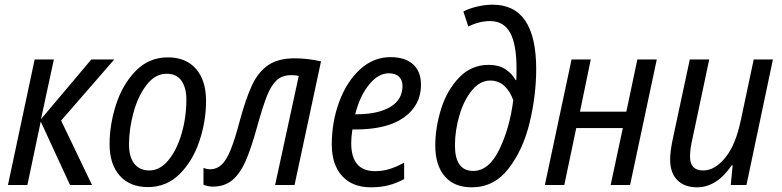

<svg xmlns="http://www.w3.org/2000/svg" viewBox="-20 -790 3338 820"><path d="M128 -536H210L155 -281L370 -536H468L241 -275L373 0H279L154 -271L97 0H14Z M448 -175Q448 -257 475.5 -343Q503 -429 559.5 -487Q616 -545 697 -545Q774 -545 817 -496Q860 -447 860 -359Q860 -272 831.5 -187Q803 -102 747 -46.5Q691 9 612 9Q535 9 491.5 -39.5Q448 -88 448 -175ZM776 -365Q776 -414 755.5 -444.5Q735 -475 692 -475Q643 -475 606.5 -428Q570 -381 550.5 -310.5Q531 -240 531 -173Q531 -120 553.5 -91Q576 -62 618 -62Q663 -62 699 -105.5Q735 -149 755.5 -219Q776 -289 776 -365Z M849 -1V-73Q863 -67 880 -67Q907 -68 927 -87Q947 -106 965 -150Q983 -194 1004 -274Q1031 -373 1057.5 -428.5Q1084 -484 1126.5 -512.5Q1169 -541 1239 -541Q1292 -541 1351 -528L1238 0H1155L1256 -466Q1243 -469 1224 -469Q1186 -469 1162.5 -448Q1139 -427 1121 -382.5Q1103 -338 1078 -248Q1052 -154 1028.5 -101Q1005 -48 972 -20.5Q939 7 889 7Q869 7 849 -1Z M1397 -173Q1397 -270 1429 -356Q1461 -442 1518 -494Q1575 -546 1648 -546Q1710 -546 1744 -515.5Q1778 -485 1778 -428Q1778 -341 1706 -289Q1634 -237 1497 -237H1485Q1480 -205 1480 -179Q1480 -59 1582 -59Q1613 -59 1641.5 -67.5Q1670 -76 1706 -95V-25Q1672 -7 1638.5 1.5Q1605 10 1564 10Q1485 10 1441 -38.5Q1397 -87 1397 -173ZM1502 -302Q1594 -302 1646.5 -333Q1699 -364 1699 -423Q1699 -448 1684 -462.5Q1669 -477 1640 -477Q1596 -477 1556.5 -429Q1517 -381 1497 -302Z M1839 -168Q1839 -245 1864 -325Q1889 -405 1941 -459Q1993 -513 2067 -513Q2109 -513 2137.5 -495Q2166 -477 2182 -448H2185Q2186 -464 2186 -497Q2186 -601 2158.5 -650.5Q2131 -700 2073 -700Q2028 -700 1980 -677L1959 -741Q1984 -754 2018 -762Q2052 -770 2084 -770Q2270 -770 2270 -495Q2270 -383 2242 -266.5Q2214 -150 2152 -70Q2090 10 1995 10Q1919 10 1879 -37.5Q1839 -85 1839 -168ZM2172 -362Q2159 -400 2134 -423Q2109 -446 2074 -446Q2030 -446 1995.5 -404Q1961 -362 1942 -297Q1923 -232 1923 -169Q1923 -60 2001 -60Q2068 -60 2112.5 -151.5Q2157 -243 2172 -362Z M2421 -536H2503L2457 -313H2655L2702 -536H2785L2671 0H2588L2640 -243H2441L2390 0H2307Z M2842 -109Q2842 -142 2853 -195L2926 -536H3009L2937 -196Q2927 -155 2927 -121Q2927 -62 2983 -62Q3033 -62 3077.5 -116.5Q3122 -171 3144 -277L3199 -536H3281L3168 0H3101L3109 -84H3105Q3041 10 2957 10Q2903 10 2872.5 -21Q2842 -52 2842 -109Z"/></svg>

Font: Noto Sans UI Narrow
Style: Italic
Weight: 400
Width: 4
Italic angle: -12°
Designer: Monotype Design Team
Foundry: Monotype Imaging Inc.
Version: Version 1.001